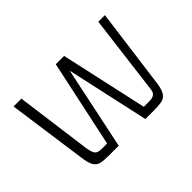

<svg xmlns="http://www.w3.org/2000/svg" viewBox="-91 -663 865 865"><g transform="rotate(-45 342.0 -230.0)"><path d="M189 0Q160 0 142 -4.5Q124 -9 114 -26Q104 -43 99 -81L46 -460H96L145 -93Q150 -64 159 -54Q168 -44 193 -44H226L315 -460H368L460 -44H496Q515 -44 525.5 -51.5Q536 -59 538 -78L586 -460H628L577 -76Q572 -40 560.5 -23.5Q549 -7 529 -3.5Q509 0 478 0H426L346 -363L339 -395L332 -362L256 0Z"/></g></svg>

Font: Genos Thin Light
Style: Regular
Weight: 300
Version: Version 1.010